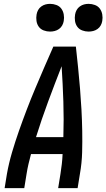

<svg xmlns="http://www.w3.org/2000/svg" viewBox="-20 -977 552 997"><path d="M4 0 16 -74Q26 -130 42.5 -186Q59 -242 78.5 -297.5Q98 -353 119 -408Q140 -463 163 -517.5Q186 -572 209.5 -626.5Q233 -681 257 -735H374Q380 -681 385.5 -626.5Q391 -572 395.5 -517.5Q400 -463 403 -408Q406 -353 407 -297.5Q408 -242 406.5 -186Q405 -130 395 -74L383 0H282L294 -74Q298 -99 301 -125Q304 -151 305 -177H141Q134 -151 128 -125.5Q122 -100 118 -74L106 0ZM167 -265H309Q312 -358 309 -449.5Q306 -541 300 -633Q264 -541 230 -449.5Q196 -358 167 -265ZM440 -813Q423 -813 407 -819Q391 -825 381.5 -838Q372 -851 369.5 -868Q367 -885 370 -902Q372 -914 378 -925Q384 -936 394.5 -943.5Q405 -951 416.5 -954Q428 -957 440 -957Q457 -957 473 -951Q489 -945 498.5 -932Q508 -919 511 -902Q514 -885 511 -868Q509 -856 503 -845Q497 -834 486.5 -826.5Q476 -819 464 -816Q452 -813 440 -813ZM240 -813Q223 -813 207 -819Q191 -825 181.5 -838Q172 -851 169.5 -868Q167 -885 170 -902Q172 -914 178 -925Q184 -936 194.5 -943.5Q205 -951 216.5 -954Q228 -957 240 -957Q257 -957 273 -951Q289 -945 298.5 -932Q308 -919 311 -902Q314 -885 311 -868Q309 -856 303 -845Q297 -834 286.5 -826.5Q276 -819 264 -816Q252 -813 240 -813Z"/></svg>

Font: Iosevka Curly Semibold Oblique
Style: Regular
Weight: 600
Italic angle: -9°
Monospace: yes
Designer: Belleve Invis
Foundry: Belleve Invis
Version: Version 11.1.0; ttfautohint (v1.8.3)